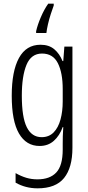

<svg xmlns="http://www.w3.org/2000/svg" viewBox="-20 -786 482 1047"><path d="M201 -542Q247 -542 276 -517.5Q305 -493 321 -453H325L331 -532H375V20Q375 128 329.5 184.5Q284 241 185 241Q119 241 65 210V158Q95 175 123.5 183.5Q152 192 184 192Q252 192 287 154.5Q322 117 322 30V-2Q322 -21 322.5 -43.5Q323 -66 325 -93H322Q305 -46 273.5 -18Q242 10 196 10Q123 10 83.5 -58Q44 -126 44 -264Q44 -398 83.5 -470Q123 -542 201 -542ZM209 -494Q150 -494 124.5 -432.5Q99 -371 99 -264Q99 -147 126 -92.5Q153 -38 207 -38Q247 -38 272.5 -64Q298 -90 310 -134.5Q322 -179 322 -233V-300Q322 -389 295.5 -441.5Q269 -494 209 -494ZM273 -756Q266 -737 257 -709.5Q248 -682 241.5 -653.5Q235 -625 233 -606H177V-616Q185 -651 203 -693Q221 -735 243 -766H273Z"/></svg>

Font: Noto Sans Hebrew ExtraCondensed Light
Style: Regular
Weight: 300
Width: 2
Designer: Monotype Design Team
Foundry: Monotype Imaging Inc.
Version: Version 2.004; ttfautohint (v1.8.4.7-5d5b)